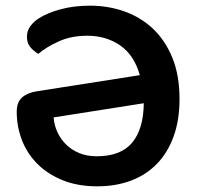

<svg xmlns="http://www.w3.org/2000/svg" viewBox="-20 -641 697 677"><path d="M39 -247Q39 -281 58 -297.5Q77 -314 109 -319L473 -376Q453 -447 403.5 -481Q354 -515 288 -515Q231 -515 187 -495Q143 -475 115 -451Q97 -462 86 -476Q75 -490 75 -511Q75 -533 87.5 -549.5Q100 -566 118 -577Q148 -596 194.5 -608.5Q241 -621 298 -621Q361 -621 418 -601Q475 -581 518.5 -540.5Q562 -500 587.5 -438Q613 -376 613 -292Q613 -217 592 -159.5Q571 -102 533 -63Q495 -24 441.5 -4Q388 16 323 16Q254 16 201 -5.5Q148 -27 112 -63Q76 -99 57.5 -146.5Q39 -194 39 -247ZM321 -90Q406 -90 446 -138Q486 -186 487 -277L169 -227Q171 -200 182.5 -175Q194 -150 213.5 -131Q233 -112 260 -101Q287 -90 321 -90Z"/></svg>

Font: Baloo 2 SemiBold
Style: Regular
Weight: 600
Designer: Sarang Kulkarni and Ek Type
Foundry: Ek Type
Version: Version 1.640;hotconv 1.0.111;makeotfexe 2.5.65597; ttfautoh